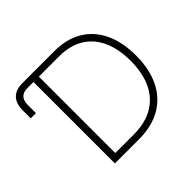

<svg xmlns="http://www.w3.org/2000/svg" viewBox="-167 -935 1143 1143"><g transform="rotate(-45 404.0 -364.0)"><path d="M35.2 -543.9V-610.8Q35.2 -668.5 64 -698Q92.8 -727.5 148.4 -727.5H199.7V-685.5H149.9Q113.8 -685.5 96.4 -667.2Q79.1 -648.9 79.1 -610.4V-543.9ZM402.3 0H224.6V-42H400.4Q497.1 -42 563.7 -80.8Q630.4 -119.6 664.3 -192.1Q698.2 -264.6 698.2 -365.7Q698.2 -465.8 665.5 -537.4Q632.8 -608.9 569.8 -647.2Q506.8 -685.5 415.5 -685.5H223.1V-727.5H417.5Q520 -727.5 592.8 -684.3Q665.5 -641.1 704.3 -560.1Q743.2 -479 743.2 -365.7Q743.2 -251 702.9 -168.9Q662.6 -86.9 586.4 -43.5Q510.3 0 402.3 0ZM245.1 -727.5V0H199.7V-727.5Z"/></g></svg>

Font: Inter 16pt ExtraLight
Style: Regular
Weight: 250
Version: Version 4.001;git-66647c0bb